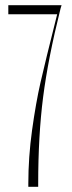

<svg xmlns="http://www.w3.org/2000/svg" viewBox="-20 -719 279 739"><path d="M89 0V-12Q89 -114 103.5 -218.5Q118 -323 136 -402Q154 -481 200 -664H12V-699H217L213 -686Q165 -494 146 -345.5Q127 -197 127 -12V0Z"/></svg>

Font: Moniqa ExtLt Narrow Display
Style: Regular
Weight: 200
Width: 4
Designer: Rajesh Rajput
Foundry: Rajesh Rajput
Version: Version 1.000